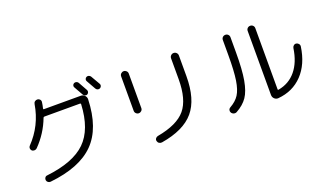

<svg xmlns="http://www.w3.org/2000/svg" viewBox="-83 -1332 3166 1888"><g transform="rotate(-20 1500.0 -387.5)"><path d="M181 -37Q463 -69 592.5 -195Q722 -321 735 -581Q735 -590 727 -590H354Q345 -590 342 -582Q287 -436 176 -323Q165 -312 149 -311.5Q133 -311 122 -321Q112 -331 111.5 -345.5Q111 -360 121 -370Q270 -525 305 -738Q307 -754 319 -763.5Q331 -773 347 -772Q362 -771 372 -759.5Q382 -748 380 -733Q376 -701 368 -669Q366 -660 374 -660H760Q783 -660 800 -643Q817 -626 816 -603Q806 -303 656 -151.5Q506 0 192 33Q177 34 165.5 25Q154 16 152 2Q150 -12 158.5 -24Q167 -36 181 -37ZM837 -692Q843 -681 839 -668.5Q835 -656 824 -650Q813 -644 800.5 -648.5Q788 -653 782 -664Q746 -730 729 -758Q722 -769 725.5 -781Q729 -793 740 -799Q751 -805 764 -801.5Q777 -798 784 -787Q814 -736 837 -692ZM920 -802Q958 -738 976 -705Q982 -694 977.5 -682Q973 -670 962 -664Q950 -658 937.5 -662Q925 -666 918 -678Q888 -732 864 -774Q857 -785 861 -797Q865 -809 876 -815Q888 -821 900.5 -817Q913 -813 920 -802Z M1354 44Q1338 46 1325 38Q1312 30 1308 14Q1304 -1 1313 -13.5Q1322 -26 1337 -29Q1549 -67 1634.5 -169.5Q1720 -272 1720 -485V-702Q1720 -719 1732 -731Q1744 -743 1761 -743Q1778 -743 1790 -731Q1802 -719 1802 -702V-487Q1802 -244 1696.5 -119.5Q1591 5 1354 44ZM1198 -343V-703Q1198 -720 1210 -731.5Q1222 -743 1238 -743Q1254 -743 1266 -731.5Q1278 -720 1278 -703V-343Q1278 -326 1266 -314.5Q1254 -303 1238 -303Q1222 -303 1210 -314.5Q1198 -326 1198 -343Z M2576 27Q2553 28 2536.5 12Q2520 -4 2520 -28V-697Q2520 -714 2531.5 -725.5Q2543 -737 2560 -737Q2577 -737 2588.5 -725.5Q2600 -714 2600 -697V-58Q2600 -49 2609 -51Q2722 -71 2793 -157Q2864 -243 2885 -385Q2887 -400 2899 -410Q2911 -420 2926 -418Q2941 -416 2951 -403.5Q2961 -391 2959 -376Q2934 -198 2833 -92Q2732 14 2576 27ZM2146 15Q2132 23 2115.5 18.5Q2099 14 2090 0Q2082 -13 2085.5 -27.5Q2089 -42 2103 -50Q2167 -86 2199 -136Q2231 -186 2245.5 -278.5Q2260 -371 2260 -540V-697Q2260 -714 2271.5 -725.5Q2283 -737 2300 -737Q2317 -737 2328.5 -725.5Q2340 -714 2340 -697V-540Q2340 -357 2321 -250.5Q2302 -144 2262 -85.5Q2222 -27 2146 15Z"/></g></svg>

Font: Rounded Mplus 1c
Style: Regular
Weight: 400
Version: Version 1.059.20150529